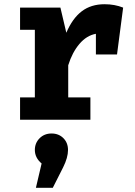

<svg xmlns="http://www.w3.org/2000/svg" viewBox="-20 -567 640 909"><path d="M563 -531 534 -309H434V-407Q390 -399 356 -359Q322 -319 303 -258V-106H408V0H75V-106H145V-426H75V-531H266L294 -412Q323 -480 367 -513.5Q411 -547 475 -547Q523 -547 563 -531ZM302 143Q302 179 279 225L230 322H150L177 207Q145 180 145 143Q145 110 167.5 87.5Q190 65 224 65Q258 65 280 87Q302 109 302 143Z"/></svg>

Font: Fira Mono
Style: Bold
Weight: 700
Monospace: yes
Designer: Carrois Corporate & Edenspiekermann AG
Foundry: Carrois Corporate GbR & Edenspiekermann AG
Version: Version 3.206